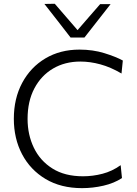

<svg xmlns="http://www.w3.org/2000/svg" viewBox="-20 -989 726 1020"><path d="M416 10.5Q303.5 10.5 222.2 -38Q141 -86.5 97.2 -169.8Q53.5 -253 53.5 -358Q53.5 -466 98 -549Q142.5 -632 221.2 -678.8Q300 -725.5 402.5 -725.5Q473.5 -725.5 534.8 -706.5Q596 -687.5 632.5 -667.5L625.5 -598.5Q567.5 -632.5 513 -647.2Q458.5 -662 407 -662Q325 -662 261.8 -624.8Q198.5 -587.5 162.5 -519.2Q126.5 -451 126.5 -357.5Q126.5 -273.5 159.8 -204.2Q193 -135 258.5 -93.8Q324 -52.5 421 -52.5Q473 -52.5 524.2 -65.8Q575.5 -79 621 -111.5L628 -43Q586 -15.5 529.5 -2.5Q473 10.5 416 10.5ZM355 -789.5Q320.5 -834 285.8 -878.8Q251 -923.5 216 -968L271 -969Q301.5 -933.5 331.5 -899Q361.5 -864.5 392 -829Q422.5 -864 452 -898.2Q481.5 -932.5 512 -967H567.5Q533 -923 498.2 -878.5Q463.5 -834 428.5 -789.5Z"/></svg>

Font: Commissioner Light
Style: Regular
Weight: 300
Designer: Kostas Bartsokas
Foundry: Kostas Bartsokas
Version: Version 1.000; ttfautohint (v1.8.3)